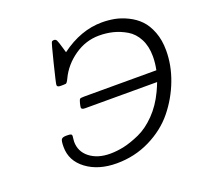

<svg xmlns="http://www.w3.org/2000/svg" viewBox="-123 -834 1034 985"><g transform="rotate(-20 394.5 -342.0)"><path d="M125 -161.1Q125 -195.3 131.6 -203.1Q138.2 -210.9 157.2 -210.9H162.1Q177.2 -210.9 182.6 -208.5Q188 -206.1 188 -198.2Q188 -194.3 186.5 -184.1Q185.1 -173.8 185.1 -168Q185.1 -113.8 228 -80.3Q271 -46.9 338.9 -46.9Q376 -46.9 415 -55.4Q454.1 -64 502 -85.4Q549.8 -106.9 594.5 -152.6Q639.2 -198.2 669.9 -263.2Q682.1 -289.1 689.9 -310.1H296.9Q276.9 -310.1 276.9 -320.8Q276.9 -326.7 281 -343.8Q285.2 -360.8 290 -365.2Q293.9 -368.2 314 -368.2H707Q714.8 -406.2 714.8 -441.9Q714.8 -497.1 693.8 -537.1Q672.9 -577.1 637.9 -597.7Q603 -618.2 566.9 -627.2Q530.8 -636.2 491.2 -636.2Q418 -636.2 356 -593Q293.9 -549.8 263.2 -484.9Q253.4 -463.9 247.1 -461.9Q243.2 -460.9 232.9 -460.9H216.8Q198.7 -460.9 199.2 -473.1Q199.2 -481 224.6 -583.5Q250 -686 253.9 -689.9Q257.8 -693.8 266.1 -693.8Q275.9 -693.8 280.5 -684.8Q285.2 -675.8 294.9 -642.1Q299.8 -625 303.2 -613.8Q412.1 -694.8 527.8 -694.8Q563 -694.8 596.4 -688.5Q629.9 -682.1 666 -664.6Q702.1 -647 728.5 -619.9Q754.9 -592.8 772 -548.3Q789.1 -503.9 789.1 -446.8Q789.1 -365.7 758.5 -285.4Q728 -205.1 674.1 -138.4Q620.1 -71.8 536.1 -30.3Q452.1 11.2 354 11.2Q254.9 11.2 189.9 -36.9Q125 -85 125 -161.1Z"/></g></svg>

Font: CMU Concrete
Style: Italic
Weight: 500
Italic angle: -14.04°
Version: Version 0.7.0